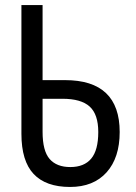

<svg xmlns="http://www.w3.org/2000/svg" viewBox="-20 -734 540 762"><path d="M65 -203V-714H149V-416H238Q455 -416 455 -210Q455 -108 403 -50Q351 8 258 8Q162 8 113.5 -43.5Q65 -95 65 -203ZM370 -210Q370 -280 336 -311Q302 -342 228 -342H149V-211Q149 -135 177 -103Q205 -71 259 -71Q314 -71 342 -104.5Q370 -138 370 -210Z"/></svg>

Font: Noto Sans Mono UI Cond
Style: Regular
Weight: 400
Width: 3
Monospace: yes
Designer: Monotype Design team
Foundry: Monotype Imaging Inc.
Version: Version 1.000